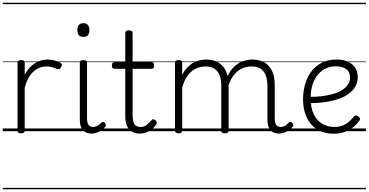

<svg xmlns="http://www.w3.org/2000/svg" viewBox="-20 -950 2669 1390"><path d="M132 15Q119 15 113 10.5Q107 6 107 -4V-496Q107 -506 113 -510.5Q119 -515 132 -515Q146 -515 152.5 -510.5Q159 -506 159 -496V-407Q174 -438 193.5 -459Q213 -480 235 -493.5Q257 -507 280 -513Q303 -519 324 -519Q352 -519 378 -511.5Q404 -504 418 -495Q426 -490 427.5 -483Q429 -476 422 -463Q417 -453 410 -450.5Q403 -448 394 -451Q381 -456 360.5 -462.5Q340 -469 316 -469Q291 -469 267.5 -460Q244 -451 223 -432.5Q202 -414 186 -385Q170 -356 159 -316V-4Q159 6 152.5 10.5Q146 15 132 15ZM0 410H451V420H0ZM0 -20H451V0H0ZM0 -505H451V-500H0ZM0 -930H451V-920H0Z M643 17Q602 17 580 -8Q558 -33 558 -82V-496Q558 -506 564 -510.5Q570 -515 583 -515Q597 -515 603.5 -510.5Q610 -506 610 -496V-94Q610 -63 620 -47Q630 -31 653 -31Q664 -31 674 -34.5Q684 -38 694 -45Q704 -52 714 -62Q719 -68 726 -67.5Q733 -67 739 -60Q745 -54 746 -47.5Q747 -41 743 -34Q732 -19 715.5 -7.5Q699 4 680.5 10.5Q662 17 643 17ZM584 -683Q562 -683 551 -695Q540 -707 540 -732Q540 -757 551 -769.5Q562 -782 584 -782Q605 -782 616 -769.5Q627 -757 627 -732Q628 -707 616.5 -695Q605 -683 584 -683ZM451 410H752V420H451ZM451 -20H752V0H451ZM451 -505H752V-500H451ZM451 -930H752V-920H451Z M992 17Q957 17 933.5 2.5Q910 -12 898.5 -40Q887 -68 887 -107V-452H809Q799 -452 794.5 -457.5Q790 -463 790 -475Q790 -488 794.5 -494Q799 -500 809 -500H887V-711Q887 -721 893 -725.5Q899 -730 912 -730Q926 -730 933 -725.5Q940 -721 940 -711V-500H1076Q1087 -500 1091.5 -494Q1096 -488 1096 -475Q1096 -463 1091.5 -457.5Q1087 -452 1076 -452H940V-119Q940 -78 951.5 -54.5Q963 -31 998 -31Q1023 -31 1041 -45Q1059 -59 1076 -79Q1083 -88 1090.5 -86.5Q1098 -85 1106 -79Q1113 -72 1114.5 -64.5Q1116 -57 1112 -50Q1098 -29 1079.5 -14Q1061 1 1039 9Q1017 17 992 17ZM752 410H1140V420H752ZM752 -20H1140V0H752ZM752 -505H1140V-500H752ZM752 -930H1140V-920H752Z M1999 17Q1979 17 1963.5 10.5Q1948 4 1937.5 -8Q1927 -20 1921.5 -38.5Q1916 -57 1916 -82V-326Q1916 -371 1904.5 -403Q1893 -435 1867.5 -452Q1842 -469 1801 -469Q1774 -469 1747 -460Q1720 -451 1696 -431Q1672 -411 1653.5 -377Q1635 -343 1624 -292H1600Q1607 -355 1627 -398Q1647 -441 1676 -468Q1705 -495 1739.5 -507Q1774 -519 1809 -519Q1854 -519 1890 -500Q1926 -481 1947.5 -440.5Q1969 -400 1969 -334V-94Q1969 -74 1973 -60Q1977 -46 1986.5 -38.5Q1996 -31 2010 -31Q2022 -31 2031.5 -34Q2041 -37 2050.5 -44Q2060 -51 2070 -62Q2076 -68 2083 -67.5Q2090 -67 2096 -60Q2101 -55 2103 -48Q2105 -41 2100 -34Q2089 -19 2072.5 -7.5Q2056 4 2037.5 10.5Q2019 17 1999 17ZM1272 15Q1259 15 1253 10.5Q1247 6 1247 -4V-496Q1247 -506 1253 -510.5Q1259 -515 1272 -515Q1286 -515 1292.5 -510.5Q1299 -506 1299 -496V-407Q1315 -440 1336.5 -462Q1358 -484 1381.5 -496.5Q1405 -509 1429 -514Q1453 -519 1474 -519Q1519 -519 1555.5 -500Q1592 -481 1613.5 -440.5Q1635 -400 1635 -334V-4Q1635 6 1628.5 10.5Q1622 15 1608 15Q1594 15 1588 10.5Q1582 6 1582 -4V-326Q1582 -371 1570.5 -403Q1559 -435 1533.5 -452Q1508 -469 1466 -469Q1442 -469 1417 -461Q1392 -453 1369.5 -435.5Q1347 -418 1329 -388.5Q1311 -359 1299 -316V-4Q1299 6 1292.5 10.5Q1286 15 1272 15ZM1140 410H2103V420H1140ZM1140 -20H2103V0H1140ZM1140 -505H2103V-500H1140ZM1140 -930H2103V-920H1140Z M2396 18Q2322 18 2272.5 -15Q2223 -48 2198.5 -104Q2174 -160 2174 -229Q2174 -294 2191 -347.5Q2208 -401 2239.5 -439.5Q2271 -478 2315 -498.5Q2359 -519 2414 -519Q2468 -519 2502 -502Q2536 -485 2553 -456.5Q2570 -428 2570 -393Q2570 -355 2553 -324.5Q2536 -294 2505 -271.5Q2474 -249 2431 -234Q2388 -219 2335 -211Q2282 -203 2223 -203V-249Q2268 -248 2310.5 -253.5Q2353 -259 2390 -269.5Q2427 -280 2455 -297Q2483 -314 2498.5 -337Q2514 -360 2514 -390Q2514 -430 2486.5 -450Q2459 -470 2410 -470Q2375 -470 2342.5 -456Q2310 -442 2284.5 -413.5Q2259 -385 2244 -342Q2229 -299 2229 -240Q2229 -168 2252 -122Q2275 -76 2313.5 -53.5Q2352 -31 2399 -31Q2438 -31 2463.5 -42Q2489 -53 2507.5 -70Q2526 -87 2542 -106Q2551 -114 2558.5 -113.5Q2566 -113 2575 -107Q2583 -101 2586 -93Q2589 -85 2582 -77Q2566 -53 2539.5 -31Q2513 -9 2477 4.5Q2441 18 2396 18ZM2103 410H2629V420H2103ZM2103 -20H2629V0H2103ZM2103 -505H2629V-500H2103ZM2103 -930H2629V-920H2103Z"/></svg>

Font: Playwrite DE Grund Guides
Style: Regular
Weight: 400
Designer: Veronika Burian, José Scaglione
Foundry: TypeTogether
Version: Version 1.003